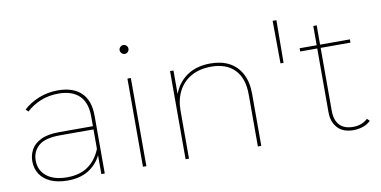

<svg xmlns="http://www.w3.org/2000/svg" viewBox="-70 -909 2203 1109"><g transform="rotate(-10 1032.0 -354.5)"><path d="M445 0V-123V-140V-338Q445 -419 403 -460Q361 -501 281 -501Q223 -501 175 -481Q127 -461 93 -429L79 -443Q116 -478 169 -499Q222 -520 280 -520Q370 -520 417.5 -474Q465 -428 465 -339V0ZM248 3Q190 3 149 -15Q108 -33 86.5 -66Q65 -99 65 -142Q65 -179 82.5 -210.5Q100 -242 140 -261.5Q180 -281 249 -281H456V-262H248Q160 -262 122.5 -228.5Q85 -195 85 -143Q85 -85 128 -50.5Q171 -16 248 -16Q323 -16 371.5 -50.5Q420 -85 445 -148L455 -135Q434 -73 381.5 -35Q329 3 248 3Z M689 0V-517H709V0ZM699 -660Q689 -660 681 -668Q673 -676 673 -686Q673 -697 681 -704.5Q689 -712 699 -712Q710 -712 717.5 -704.5Q725 -697 725 -686Q725 -676 717.5 -668Q710 -660 699 -660Z M939 0V-517H959V-370L957 -373Q980 -441 1036 -480.5Q1092 -520 1176 -520Q1240 -520 1286 -495.5Q1332 -471 1357.5 -423Q1383 -375 1383 -305V0H1363V-305Q1363 -401 1314 -451Q1265 -501 1177 -501Q1109 -501 1060 -473.5Q1011 -446 985 -396.5Q959 -347 959 -281V0Z M1575 -450 1573 -700H1595L1593 -450Z M1924 3Q1863 3 1831 -32Q1799 -67 1799 -124V-630H1819V-129Q1819 -74 1846 -45Q1873 -16 1925 -16Q1977 -16 2011 -48L2025 -34Q2007 -15 1979.5 -6Q1952 3 1924 3ZM1699 -498V-517H1994V-498Z"/></g></svg>

Font: Montserrat Thin
Style: Regular
Weight: 100
Designer: Julieta Ulanovsky
Foundry: Julieta Ulanovsky
Version: Version 9.000